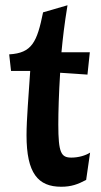

<svg xmlns="http://www.w3.org/2000/svg" viewBox="-20 -699 385 731"><path d="M22 -429H95C89 -336 81 -244 81 -184C81 -39 125 12 213 12C251 12 276 3 308 -14L323 -118C306 -107 279 -99 252 -99C213 -99 202 -116 202 -225C202 -273 204 -343 209 -422L313 -415L322 -500H214C219 -553 225 -606 237 -679L144 -652C121 -539 102 -497 15 -492Z"/></svg>

Font: CantoraOne
Style: Regular
Weight: 400
Designer: Pablo Impallari, Rodrigo Fuenzalida
Foundry: Pablo Impallari
Version: Version 1.001